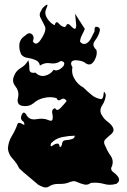

<svg xmlns="http://www.w3.org/2000/svg" viewBox="-20 -829 556 840"><path d="M148.4 -20Q127.4 -37.6 106 -55.7Q84.5 -73.2 64 -92.3Q53.7 -115.2 35.6 -134.3Q17.1 -153.3 14.6 -178.7Q16.1 -208.5 31.7 -233.9Q47.4 -259.3 56.6 -286.6Q59.1 -291.5 64 -291.5Q69.3 -291.5 77.1 -286.6Q82.5 -283.2 85 -283.2Q86.9 -283.2 86.9 -285.6Q86.9 -289.1 83 -296.4Q71.8 -303.2 71.8 -314Q71.8 -319.8 75.2 -327.1Q79.6 -336.4 84.5 -336.4Q90.3 -336.4 97.2 -323.2Q107.9 -306.6 128.9 -306.6Q134.3 -306.6 140.1 -307.6Q150.9 -309.6 160.6 -309.6Q177.7 -309.6 191.4 -303.7Q198.2 -300.8 202.1 -300.8Q203.1 -300.8 204.1 -300.8Q208.5 -301.8 209.5 -306.2Q210.9 -310.5 210.9 -315.9Q210.9 -323.7 208.5 -334Q208 -336.9 208 -339.8Q208 -352.5 221.2 -356Q224.6 -348.1 230.5 -348.1Q237.3 -348.1 247.1 -358.9Q265.6 -378.4 271.5 -387.2Q264.6 -397.5 256.3 -397.5Q252 -397.5 247.1 -394Q242.2 -390.1 237.8 -390.1Q231.4 -390.1 227.1 -399.9Q212.9 -403.8 198.7 -403.8Q186.5 -403.8 173.8 -400.9Q147 -395.5 126.5 -377.4Q111.3 -364.7 89.8 -364.7Q84.5 -364.7 79.1 -365.7Q57.1 -368.7 57.1 -389.6Q57.1 -395.5 59.1 -402.8Q60.5 -409.7 60.5 -416.5Q60.5 -434.6 47.9 -450.7Q37.1 -463.9 37.1 -478Q37.1 -487.3 41.5 -497.1Q50.3 -520 71.8 -532.2Q92.8 -544.4 104 -565.9Q108.4 -551.3 108.4 -532.2Q108.4 -530.8 108.4 -527.3Q108.4 -510.3 126.5 -510.3Q130.4 -510.3 135.3 -511.2Q149.4 -496.6 167 -496.6Q172.4 -496.6 177.7 -498Q201.7 -503.9 214.8 -523.9Q219.7 -521 225.1 -521Q234.4 -521 245.6 -528.8Q261.2 -540 261.2 -550.3Q261.2 -551.3 261.2 -552.2Q260.7 -556.2 256.8 -558.6Q253.4 -561.5 245.6 -562Q230 -551.3 211.4 -551.3Q206.1 -551.3 200.7 -552.2Q194.8 -553.2 189.5 -553.2Q171.4 -553.2 154.8 -542Q152.8 -552.2 147.5 -558.1Q141.6 -564 133.8 -566.9Q119.6 -573.2 101.6 -575.7Q83.5 -577.6 73.2 -590.3Q64.5 -607.9 64.5 -626Q64.5 -630.9 64.9 -635.7Q67.4 -659.2 90.8 -673.8Q100.6 -683.6 108.9 -683.6Q114.7 -683.6 119.6 -679.2Q127 -672.4 127 -662.6Q127 -656.2 123.5 -648.4Q129.9 -638.2 137.2 -638.2Q146.5 -638.2 157.2 -653.8Q176.3 -682.1 178.2 -698.2Q178.7 -700.2 178.7 -702.1Q178.7 -708 176.3 -713.9Q173.3 -721.2 169.4 -728Q162.1 -741.2 155.8 -754.4Q153.8 -758.8 153.8 -764.2Q153.8 -772.9 160.2 -782.2Q163.6 -793.5 178.7 -804.7Q183.6 -808.6 186 -808.6Q187.5 -808.6 187.5 -806.2Q187.5 -802.2 182.6 -791.5Q178.2 -782.7 178.2 -773.9Q178.2 -761.7 186.5 -748.5Q201.2 -726.1 219.2 -718.8Q222.7 -731.9 228.5 -731.9Q232.4 -731.9 236.8 -726.6Q249 -712.9 259.8 -711.4Q260.7 -710.9 261.7 -710.9Q264.2 -710.9 266.6 -712.9Q270 -715.3 272.5 -722.7Q274.4 -723.6 276.9 -723.6Q283.2 -723.6 290.5 -714.8Q300.8 -703.6 307.1 -703.1Q307.1 -703.1 307.6 -703.1Q310.1 -703.1 311.5 -706.1Q313 -709.5 313.5 -718.8Q312.5 -731.4 311 -743.7Q309.6 -756.3 308.6 -769Q318.8 -752.4 329.6 -735.8Q340.3 -719.2 351.1 -702.6Q345.7 -688.5 338.4 -675.3Q331.1 -661.6 330.1 -646.5Q336.9 -639.2 342.8 -637.2Q345.7 -636.7 348.1 -636.7Q351.6 -636.7 355 -637.7Q368.2 -642.6 378.4 -661.6Q388.7 -681.2 394 -692.9Q393.6 -696.8 393.6 -700.2Q393.6 -711.9 401.9 -711.9Q403.3 -711.9 405.3 -711.4Q417 -709 417 -698.2Q417 -695.3 416 -691.9Q410.6 -670.9 395 -650.4Q388.7 -642.1 388.7 -633.8Q388.7 -622.6 401.4 -611.3Q403.3 -605 403.3 -598.1Q403.3 -581.5 391.6 -562Q381.8 -546.9 370.1 -546.9Q360.8 -546.9 349.6 -556.2Q337.9 -563 318.8 -564.9Q314.5 -565.4 311 -565.4Q298.8 -565.4 293.5 -559.1Q291 -555.7 291 -550.8Q291 -550.8 291 -549.3Q291.5 -543.5 296.9 -535.2Q295.4 -527.8 295.4 -520.5Q295.4 -501 306.2 -483.4Q320.8 -458.5 344.7 -446.3Q361.8 -429.2 380.4 -414.1Q398.4 -398.9 422.9 -395Q432.1 -397.9 433.1 -417.5Q433.6 -426.3 436 -426.3Q438.5 -426.3 442.9 -414.6Q441.9 -390.6 426.3 -366.7Q419.4 -356 419.4 -345.2Q419.4 -332.5 429.2 -319.8Q436 -307.6 451.2 -296.4Q466.8 -284.7 473.6 -272Q476.6 -266.6 476.6 -260.3Q476.6 -259.3 476.6 -258.3Q475.6 -251 467.3 -242.7Q453.1 -231.4 441.4 -219.7Q435.5 -213.9 435.5 -206.5Q435.5 -198.2 442.4 -187Q450.2 -167 464.4 -147Q473.1 -134.3 473.1 -120.1Q473.1 -111.8 470.2 -103Q466.3 -97.2 466.3 -91.3Q466.3 -82.5 476.6 -75.2Q493.2 -63 499.5 -50.3Q501 -46.4 501 -42.5Q501 -40.5 500.5 -38.6Q499 -32.2 490.7 -25.4Q476.1 -20.5 460.9 -20.5Q447.8 -20.5 434.6 -24.4Q414.6 -29.8 394.5 -29.8Q385.7 -29.8 377.4 -28.8Q369.6 -22.5 361.8 -21.5Q359.4 -21 356.9 -21Q352.1 -21 346.2 -22.5Q332 -25.9 317.4 -32.7Q309.6 -36.6 301.8 -36.6Q296.9 -35.6 287.1 -33.2Q268.1 -24.4 245.6 -24.4Q243.7 -24.4 239.3 -24.4Q237.8 -24.4 233.9 -24.4Q211.4 -24.4 194.3 -13.2Q187.5 -8.8 179.7 -8.8Q175.3 -8.8 170.9 -10.3Q158.7 -14.2 148.4 -20ZM251.5 -200.7Q253.4 -215.3 268.6 -215.8Q283.7 -216.8 295.4 -220.7Q300.3 -222.2 303.7 -225.6Q306.6 -229 307.1 -235.4Q279.8 -234.9 251 -229Q222.2 -222.7 203.1 -201.7Q201.2 -195.8 201.2 -192.9Q201.2 -189.5 203.6 -189Q205.6 -189 210 -191.9Q221.7 -200.7 231.4 -200.7Q231.9 -200.7 232.4 -200.7Q235.4 -200.7 237.8 -197.8Q239.7 -195.3 240.2 -189Q242.2 -185.5 244.1 -185.5Q245.6 -187 248 -189.5Q251.5 -196.3 251.5 -199.7Q251.5 -200.2 251.5 -200.7Z"/></svg>

Font: Brazier Flame
Style: Regular
Weight: 400
Designer: Walter E Stewart
Version: 0.1